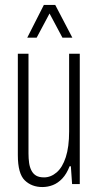

<svg xmlns="http://www.w3.org/2000/svg" viewBox="-20 -743 399 775"><path d="M151 12Q108 12 80 -15Q52 -42 52 -117V-526H95V-124Q95 -103 97.5 -85.5Q100 -68 107 -54.5Q114 -41 126 -34Q138 -27 158 -27Q185 -27 208.5 -47Q232 -67 245.5 -108.5Q259 -150 259 -212V-526H302V0H271L266 -72H261Q249 -41 231.5 -22.5Q214 -4 193.5 4Q173 12 151 12ZM90 -591 157 -723H203L272 -591H232L168 -711H192L128 -591Z"/></svg>

Font: Archivo ExtraCondensed Thin
Style: Regular
Weight: 250
Width: 2
Designer: Hector Gatti
Foundry: Omnibus-Type
Version: Version 2.001